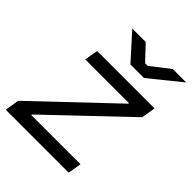

<svg xmlns="http://www.w3.org/2000/svg" viewBox="-215 -831 941 941"><g transform="rotate(45 255.5 -360.0)"><path d="M2 -74 393 -445 394 -450H91L103 -520H501L489 -447L97 -74V-70H438L426 0H-10ZM147 -720H240L312 -644H330L428 -720H521L359 -589H265Z"/></g></svg>

Font: Fixel Italic Variable 20240409 Display Thin
Style: Italic
Weight: 100
Italic angle: -10°
Designer: AlfaBravo + MacPaw
Foundry: Kyrylo Tkachov, Marchela Mozhyna, Serhii Makarenko, Maria Weinstein, Zakhar Kryvoshyya
Version: Version 1.211;Glyphs 3.2 (3225)